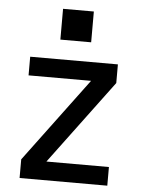

<svg xmlns="http://www.w3.org/2000/svg" viewBox="-53 -778 606 820"><g transform="rotate(5 250.0 -368.0)"><path d="M62 0V-80L330 -440H62V-520H438V-440L170 -80H438V0ZM184 -604V-736H316V-604Z"/></g></svg>

Font: Iosevka SS04 Medium
Style: Regular
Weight: 500
Monospace: yes
Designer: Belleve Invis
Foundry: Belleve Invis
Version: Version 19.0.0; ttfautohint (v1.8.4)